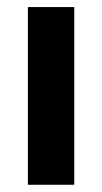

<svg xmlns="http://www.w3.org/2000/svg" viewBox="-20 -510 282 530"><path d="M57 0V-490.5H185V0Z"/></svg>

Font: Anek Gujarati Medium SemiBold
Style: Regular
Weight: 600
Version: Version 1.003